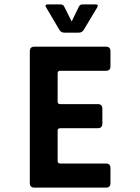

<svg xmlns="http://www.w3.org/2000/svg" viewBox="-20 -856 640 876"><path d="M274 -707Q260 -707 252 -718L190 -823Q183 -836 198 -836H256Q269 -836 274 -824L307 -758L339 -824Q344 -836 357 -836H416Q431 -836 424 -823L361 -718Q353 -707 339 -707ZM464 0H137Q116 0 116 -21V-622Q116 -643 137 -643H464Q484 -643 484 -622V-554Q484 -533 464 -533H255Q243 -533 243 -522V-392Q243 -381 255 -381H426Q447 -381 447 -360V-292Q447 -271 426 -271H255Q243 -271 243 -260V-121Q243 -110 255 -110H464Q484 -110 484 -89V-21Q484 0 464 0Z"/></svg>

Font: RajdhaniMono
Style: Bold
Weight: 700
Monospace: yes
Designer: Satya Rajpurohit, Jyotish Sonowal
Foundry: Indian Type Foundry
Version: Version 1.201;PS 1.0;hotconv 1.0.78;makeotf.lib2.5.61930; tt